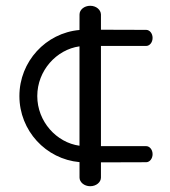

<svg xmlns="http://www.w3.org/2000/svg" viewBox="-20 -644 589 664"><path d="M254.9 -483.7C254.9 -383.9 254.9 -239.7 254.9 -140C175.3 -150.9 108.9 -223.8 108.9 -311.8C108.9 -399.8 175.3 -472.7 254.9 -483.7ZM329.1 -594C328.6 -610.1 312.9 -624 292 -624C271.1 -624 255 -610.1 255 -594C254.9 -594 254.9 -573.5 254.9 -540.3C138.5 -530 47.1 -431.4 47.1 -311.8C47.1 -192.2 138.5 -93.7 255 -83.3C255 -50.3 255 -30 255 -30C255 -14.1 271.1 0 292 0C312.9 0 329.1 -13.9 329.1 -30V-82.5C424.6 -82.6 485.5 -83 485.5 -83C497.4 -83 507.7 -95.1 507.7 -110.8C507.7 -126.5 497.4 -138.6 485.5 -138.6C485.5 -138.6 406.1 -138.6 329.1 -138.6V-485.1C406.1 -485.1 485.5 -485.1 485.5 -485.1C497.4 -485.1 507.7 -497.2 507.7 -512.9C507.7 -528.6 497.4 -540.7 485.5 -540.7C485.5 -540.7 424.6 -541 329.1 -541.2Z"/></svg>

Font: Hi.
Style: Tall Regular
Weight: 400
Designer: Mew Too, Robert Jablonski
Foundry: Cannot Into Space Fonts
Version: Version 1.996